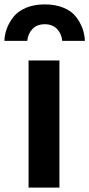

<svg xmlns="http://www.w3.org/2000/svg" viewBox="-59 -849 404 869"><path d="M-39.1 -664.1Q-38.1 -692.4 -28.3 -719.2Q-18.6 -746.1 1.5 -772Q21.5 -797.9 58.1 -813.5Q94.7 -829.1 143.6 -829.1Q192.4 -829.1 229.5 -813.5Q266.6 -797.9 286.1 -771.5Q305.7 -745.1 314.9 -718.8Q324.2 -692.4 325.2 -664.1H222.7Q219.7 -696.3 199.2 -717.8Q178.7 -739.3 143.6 -739.3Q108.4 -739.3 87.9 -717.8Q67.4 -696.3 64.5 -664.1ZM70.3 0V-575.2H210V0Z"/></svg>

Font: Gothic A1 ExtraBold
Style: Regular
Weight: 800
Designer: HanYang I&C Co.,Ltd.
Foundry: HanYang I&C Co.,Ltd.
Version: Version 2.50